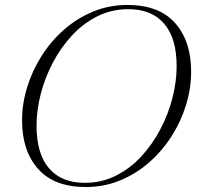

<svg xmlns="http://www.w3.org/2000/svg" viewBox="-20 -745 799 775"><path d="M751.5 -456Q751.5 -388.5 731 -321.5Q710.5 -254.5 672.2 -194.8Q634 -135 581.5 -89Q529 -43 464.2 -16.5Q399.5 10 326.5 10Q199 10 134 -63Q69 -136 69 -259Q69 -326.5 89.8 -393.5Q110.5 -460.5 148.5 -520.2Q186.5 -580 239.2 -626Q292 -672 356.5 -698.5Q421 -725 494 -725Q622 -725 686.8 -652Q751.5 -579 751.5 -456ZM127.5 -237.5Q127.5 -124 178 -65.5Q228.5 -7 322.5 -7Q390 -7 447.5 -35.8Q505 -64.5 550.2 -113.5Q595.5 -162.5 627.5 -223.5Q659.5 -284.5 676.2 -350.2Q693 -416 693 -477.5Q693 -591 642.5 -649.5Q592 -708 498 -708Q430.5 -708 373 -679.2Q315.5 -650.5 270.2 -601.5Q225 -552.5 193 -491.5Q161 -430.5 144.2 -364.8Q127.5 -299 127.5 -237.5Z"/></svg>

Font: Newsreader Display Light
Style: Italic
Weight: 300
Italic angle: -17°
Designer: Hugues Gentile
Foundry: Production Type
Version: Version 1.001